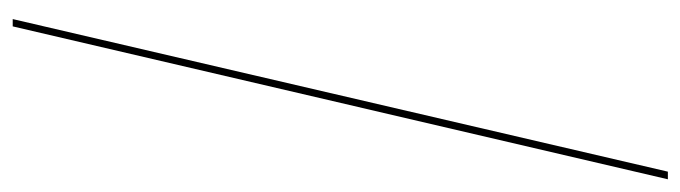

<svg xmlns="http://www.w3.org/2000/svg" viewBox="-404 -416 1070 302"><g transform="rotate(90 131.0 -265.0)"><path d="M10 250 250 -780.5H262L21.5 250Z"/></g></svg>

Font: Bodoni Moda 18pt
Style: Italic
Weight: 400
Italic angle: -13°
Designer: Owen Earl
Foundry: indestructible type
Version: Version 2.005